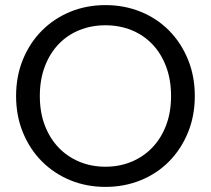

<svg xmlns="http://www.w3.org/2000/svg" viewBox="-20 -725 826 752"><path d="M743 -349Q743 -271 716 -205.5Q689 -140 642 -92.5Q595 -45 531 -19Q467 7 393 7Q319 7 255.5 -19Q192 -45 144.5 -92.5Q97 -140 70 -205.5Q43 -271 43 -349Q43 -427 70 -492.5Q97 -558 144.5 -605.5Q192 -653 255.5 -679Q319 -705 393 -705Q467 -705 531 -679Q595 -653 642 -605.5Q689 -558 716 -492.5Q743 -427 743 -349ZM136 -349Q136 -285 155.5 -234Q175 -183 209.5 -147Q244 -111 291 -91.5Q338 -72 393 -72Q448 -72 495 -91.5Q542 -111 576.5 -147Q611 -183 630.5 -234Q650 -285 650 -349Q650 -413 630.5 -464.5Q611 -516 576.5 -552Q542 -588 495 -607Q448 -626 393 -626Q338 -626 291 -607Q244 -588 209.5 -552Q175 -516 155.5 -464.5Q136 -413 136 -349Z"/></svg>

Font: Poppins
Style: Regular
Weight: 400
Designer: Ninad Kale (Devanagari), Jonny Pinhorn (Latin)
Foundry: Indian Type Foundry
Version: Version 3.002 2017